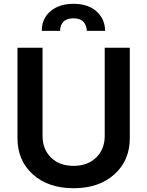

<svg xmlns="http://www.w3.org/2000/svg" viewBox="-20 -978 773 1009"><path d="M199.7 -815.9Q199.2 -878.9 244.6 -918.5Q290 -958 366.2 -958Q441.9 -958 486.8 -918.5Q531.7 -878.9 532.2 -815.9H436Q435.5 -844.7 418.5 -863.3Q401.4 -881.8 366.2 -881.8Q330.1 -881.8 312.7 -863Q295.4 -844.2 295.9 -815.9ZM530.3 -727.1H662.1V-252Q662.1 -134.3 580.8 -61.5Q499.5 11.2 366.7 11.2Q233.9 11.2 152.8 -61.5Q71.8 -134.3 71.8 -252V-727.1H203.6V-263.2Q203.6 -193.8 248 -150.1Q292.5 -106.4 366.7 -106.4Q440.4 -106.4 485.4 -150.1Q530.3 -193.8 530.3 -263.2Z"/></svg>

Font: Interop SemBd
Style: Regular
Weight: 600
Designer: Rasmus Andersson, Google, Jang Haemin
Foundry: jhaemin
Version: Version 1.007